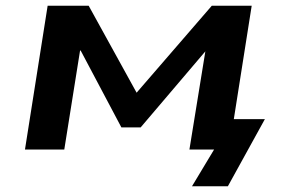

<svg xmlns="http://www.w3.org/2000/svg" viewBox="-20 -521 985 669"><path d="M649 128 726 0H645L662 -106H903L774 128ZM67 0 146 -501H289L456 -198L718 -501H857L778 0H640L696 -345H698L470 -77H403L261 -345H259L204 0Z"/></svg>

Font: Nunito Sans 7pt Expanded
Style: Bold Italic
Weight: 700
Width: 7
Italic angle: -9°
Designer: Vernon Adams
Foundry: Vernon Adams
Version: Version 3.101;gftools[0.9.27]